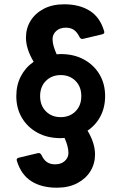

<svg xmlns="http://www.w3.org/2000/svg" viewBox="-20 -768 573 895"><path d="M245 107Q174 107 126.5 77Q79 47 59 -17Q54 -30 68 -33L156 -54Q167 -57 173 -46Q184 -22 199.5 -12Q215 -2 237 -2Q265 -2 282 -17.5Q299 -33 299 -55Q299 -71 294 -89Q289 -107 281 -125Q272 -124 263 -124Q201 -124 154.5 -149.5Q108 -175 82 -219Q56 -263 56 -320Q56 -372 77.5 -413Q99 -454 137 -480Q101 -540 101 -593Q101 -636 122.5 -671Q144 -706 184 -727Q224 -748 279 -748Q350 -748 398 -718Q446 -688 465 -624Q470 -611 456 -608L368 -587Q357 -584 351 -595Q339 -619 324 -629Q309 -639 287 -639Q259 -639 242 -623.5Q225 -608 225 -586Q225 -569 230.5 -551Q236 -533 244 -515Q253 -516 263 -516Q325 -516 371.5 -490.5Q418 -465 444 -421Q470 -377 470 -320Q470 -268 448.5 -226.5Q427 -185 388 -159Q423 -101 423 -48Q423 -5 401.5 30Q380 65 340 86Q300 107 245 107ZM263 -222Q305 -222 332 -249Q359 -276 359 -320Q359 -364 332 -391Q305 -418 263 -418Q221 -418 194 -391Q167 -364 167 -320Q167 -276 194 -249Q221 -222 263 -222Z"/></svg>

Font: LINE Seed Sans App
Style: Bold
Weight: 700
Designer: LINE VX Design & Dalton Maag Ltd & Sandoll Inc
Foundry: Dalton Maag Ltd
Version: Version 1.003